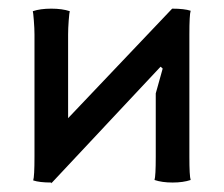

<svg xmlns="http://www.w3.org/2000/svg" viewBox="-20 -422 520 446"><path d="M60.1 -58.1V-341.8Q60.1 -355.5 58.6 -374.5Q57.1 -393.6 56.2 -396Q73.7 -401.9 99.1 -401.9Q124.5 -401.9 142.1 -396Q141.1 -393.6 139.6 -374.5Q138.2 -355.5 138.2 -341.8V-147.5L379.9 -401.9Q408.2 -401.9 422.9 -397Q419.9 -388.2 419.9 -341.8V-58.1Q419.9 -12.7 422.9 -3.9Q405.3 2 380.9 2Q356.4 2 338.9 -3.9Q341.8 -12.7 341.8 -58.1V-205.1L357.9 -262.7L353 -267.1L99.1 3.9V2Q71.8 2 57.1 -2.9Q60.1 -11.7 60.1 -58.1Z"/></svg>

Font: Nikodecs
Style: Medium
Weight: 500
Version: Version 0.29